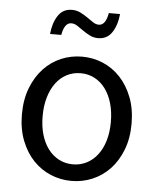

<svg xmlns="http://www.w3.org/2000/svg" viewBox="-51 -729 644 785"><g transform="rotate(5 271.0 -336.5)"><path d="M46 -242Q46 -303 64.5 -350.5Q83 -398 114 -431Q145 -464 185.5 -481Q226 -498 271 -498Q316 -498 356.5 -481Q397 -464 428 -431Q459 -398 477.5 -350.5Q496 -303 496 -242Q496 -182 477.5 -134.5Q459 -87 428 -54.5Q397 -22 356.5 -5Q316 12 271 12Q226 12 185.5 -5Q145 -22 114 -54.5Q83 -87 64.5 -134.5Q46 -182 46 -242ZM131 -242Q131 -200 141 -166Q151 -132 169.5 -107.5Q188 -83 214 -69.5Q240 -56 271 -56Q302 -56 328 -69.5Q354 -83 372.5 -107.5Q391 -132 401 -166Q411 -200 411 -242Q411 -284 401 -318.5Q391 -353 372.5 -378Q354 -403 328 -416.5Q302 -430 271 -430Q240 -430 214 -416.5Q188 -403 169.5 -378Q151 -353 141 -318.5Q131 -284 131 -242ZM132 -579Q136 -624 156 -654.5Q176 -685 213 -685Q232 -685 248 -677Q264 -669 277.5 -659.5Q291 -650 303 -642Q315 -634 327 -634Q355 -634 364 -685H410Q406 -640 386 -609.5Q366 -579 329 -579Q310 -579 294.5 -587Q279 -595 265.5 -604.5Q252 -614 240 -622Q228 -630 215 -630Q187 -630 178 -579H132Z"/></g></svg>

Font: Myanmar Sanpya
Style: Regular
Weight: 400
Designer: Danh Hong
Foundry: Google Inc.
Version: Version 2.00 November 22, 2015